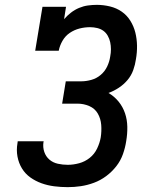

<svg xmlns="http://www.w3.org/2000/svg" viewBox="-20 -763 640 791"><path d="M259 8Q231 8 203.5 4.5Q176 1 151 -8Q126 -17 105 -32Q84 -47 70.5 -69Q57 -91 52 -118Q47 -145 52 -173Q52 -175 52.5 -177Q53 -179 53 -181H160Q160 -180 159.5 -179Q159 -178 159 -177Q156 -156 162.5 -137Q169 -118 183.5 -105.5Q198 -93 218 -88.5Q238 -84 259 -84Q282 -84 306 -90.5Q330 -97 349.5 -112.5Q369 -128 380 -151Q391 -174 395 -197Q399 -223 397 -248.5Q395 -274 383 -295Q371 -316 348 -326Q325 -336 299 -336H236L251 -428H315Q335 -428 356.5 -434Q378 -440 395 -454.5Q412 -469 421.5 -489Q431 -509 434 -530Q437 -545 437 -560Q437 -575 434 -589Q431 -603 424 -615.5Q417 -628 406 -636Q395 -644 380.5 -647.5Q366 -651 351 -651Q329 -651 307.5 -645.5Q286 -640 267.5 -627.5Q249 -615 237.5 -595Q226 -575 222 -554H125L155 -735H252L244 -684Q257 -699 272.5 -711Q288 -723 306 -730.5Q324 -738 342.5 -740.5Q361 -743 379 -743Q406 -743 433 -736.5Q460 -730 481.5 -715Q503 -700 517 -677.5Q531 -655 537.5 -629Q544 -603 544.5 -575Q545 -547 540 -519Q537 -497 529 -474.5Q521 -452 505.5 -433.5Q490 -415 469.5 -401.5Q449 -388 427 -380Q451 -366 468.5 -344.5Q486 -323 495 -296.5Q504 -270 504.5 -240.5Q505 -211 500 -182Q496 -155 486.5 -128Q477 -101 459 -78Q441 -55 417.5 -37.5Q394 -20 367 -10Q340 0 313 4Q286 8 259 8Z"/></svg>

Font: Iosevka Slab SmBdExObl
Style: Regular
Weight: 600
Width: 7
Italic angle: -9°
Monospace: yes
Designer: Belleve Invis
Foundry: Belleve Invis
Version: Version 11.1.0; ttfautohint (v1.8.3)